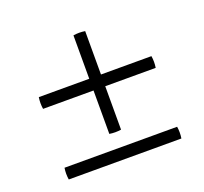

<svg xmlns="http://www.w3.org/2000/svg" viewBox="-99 -753 818 769"><g transform="rotate(-20 310.0 -369.0)"><path d="M550 -401H70Q66 -426 70 -451H550Q554 -426 550 -401ZM285 -216V-636Q310 -640 335 -636V-216Q310 -212 285 -216ZM550 -100H70Q66 -125 70 -150H550Q554 -125 550 -100Z"/></g></svg>

Font: Poltawski Nowy
Style: Bold
Weight: 700
Designer: Adam Pótawski, Mateusz Machalski, Borys Kosmynka, Ania Wieluska
Foundry: Capitalics.wtf
Version: Version 1.001;gftools[0.9.25]